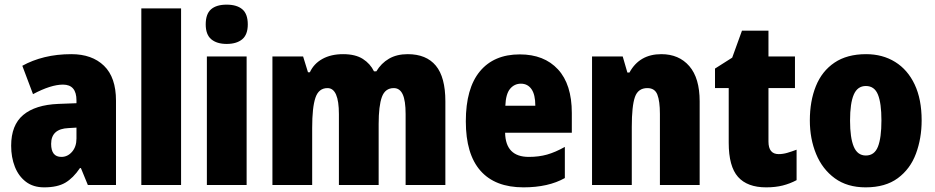

<svg xmlns="http://www.w3.org/2000/svg" viewBox="-20 -796 4021 826"><path d="M287 -563Q376 -563 427.5 -513Q479 -463 479 -363V0H358L328 -73H324Q295 -30 261 -10Q227 10 170 10Q123 10 91.5 -14Q60 -38 44 -78.5Q28 -119 28 -169Q28 -258 80 -301.5Q132 -345 231 -349L309 -352V-364Q309 -432 251 -432Q199 -432 122 -391L76 -513Q119 -537 172 -550Q225 -563 287 -563ZM275 -245Q200 -242 200 -177Q200 -121 244 -121Q271 -121 290 -143Q309 -165 309 -200V-247Z M759 0H588V-760H759Z M955 -776Q999 -776 1022.5 -756Q1046 -736 1046 -691Q1046 -647 1022 -627Q998 -607 955 -607Q913 -607 889 -627Q865 -647 865 -691Q865 -736 888 -756Q911 -776 955 -776ZM1041 -553V0H870V-553Z M1734 -563Q1814 -563 1855 -513.5Q1896 -464 1896 -360V0H1725V-305Q1725 -363 1712.5 -390Q1700 -417 1674 -417Q1637 -417 1623 -379Q1609 -341 1609 -262V0H1438V-305Q1438 -417 1389 -417Q1351 -417 1337 -375.5Q1323 -334 1323 -246V0H1152V-553H1284L1305 -485H1313Q1330 -522 1367 -542.5Q1404 -563 1456 -563Q1509 -563 1541 -542.5Q1573 -522 1589 -489H1599Q1620 -524 1653.5 -543.5Q1687 -563 1734 -563Z M2216 -562Q2321 -562 2380.5 -497.5Q2440 -433 2440 -310V-225H2153Q2155 -121 2255 -121Q2298 -121 2333.5 -131Q2369 -141 2410 -164V-30Q2339 10 2232 10Q2110 10 2047 -61.5Q1984 -133 1984 -274Q1984 -416 2044.5 -489Q2105 -562 2216 -562ZM2221 -436Q2193 -436 2174.5 -414Q2156 -392 2154 -341H2283Q2283 -389 2266.5 -412.5Q2250 -436 2221 -436Z M2825 -563Q2901 -563 2945.5 -511.5Q2990 -460 2990 -360V0H2819V-306Q2819 -361 2808 -389Q2797 -417 2765 -417Q2725 -417 2711.5 -378.5Q2698 -340 2698 -250V0H2527V-553H2659L2679 -484H2688Q2731 -563 2825 -563Z M3330 -133Q3348 -133 3367 -138.5Q3386 -144 3407 -152V-21Q3379 -6 3347.5 2Q3316 10 3276 10Q3195 10 3155 -35Q3115 -80 3115 -182V-417H3056V-501L3130 -548L3172 -664H3286V-553H3400V-417H3286V-187Q3286 -133 3330 -133Z M3945 -278Q3945 -201 3920.5 -135Q3896 -69 3842.5 -29.5Q3789 10 3704 10Q3625 10 3571.5 -29Q3518 -68 3491 -133.5Q3464 -199 3464 -278Q3464 -361 3490 -425.5Q3516 -490 3570 -526.5Q3624 -563 3706 -563Q3777 -563 3831 -529.5Q3885 -496 3915 -432.5Q3945 -369 3945 -278ZM3637 -277Q3637 -203 3653 -165Q3669 -127 3705 -127Q3742 -127 3757 -165Q3772 -203 3772 -278Q3772 -352 3757 -389Q3742 -426 3705 -426Q3669 -426 3653 -389Q3637 -352 3637 -277Z"/></svg>

Font: Noto Sans Malayalam Condensed Black
Style: Regular
Weight: 900
Width: 3
Designer: Jelle Bosma - Monotype Design Team
Foundry: Monotype Imaging Inc.
Version: Version 2.104; ttfautohint (v1.8.4.7-5d5b)